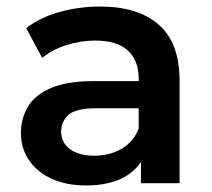

<svg xmlns="http://www.w3.org/2000/svg" viewBox="-20 -560 647 587"><path d="M411 0V-65Q392 -37 361 -19Q314 7 243 7Q183 7 138 -13.5Q93 -34 68.5 -70.5Q44 -107 44 -153Q44 -198 65.5 -234Q87 -270 136 -291Q185 -312 266 -312H404V-320Q404 -375 371 -405.5Q338 -436 271 -436Q226 -436 182.5 -422Q139 -408 109 -383L60 -474Q103 -507 162.5 -523.5Q222 -540 286 -540Q402 -540 465.5 -484.5Q529 -429 529 -313V0ZM404 -229H275Q211 -229 189 -208.5Q167 -188 167 -158Q167 -124 194 -104Q221 -84 269 -84Q315 -84 351.5 -105Q388 -126 404 -167Z"/></svg>

Font: Montserrat Thin SemiBold
Style: Regular
Weight: 600
Version: Version 9.000